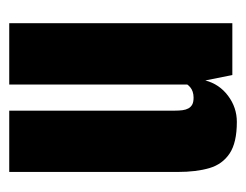

<svg xmlns="http://www.w3.org/2000/svg" viewBox="-80 -466 545 426"><g transform="rotate(90 193.0 -252.5)"><path d="M31 0V-495H146L158 -435Q166 -466 192 -485.5Q218 -505 250 -505Q296 -505 320 -489Q344 -473 352.5 -444Q361 -415 361 -374V0H225V-367Q225 -377 224 -384.5Q223 -392 220 -397.5Q217 -403 211.5 -406Q206 -409 196 -409Q189 -409 183 -407Q177 -405 173 -401.5Q169 -398 167 -395V0Z"/></g></svg>

Font: Alumni Sans Thin ExtraBold
Style: Regular
Weight: 800
Version: Version 1.018